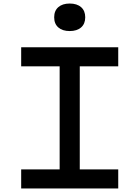

<svg xmlns="http://www.w3.org/2000/svg" viewBox="-20 -1068 790 1088"><path d="M100 -108H318V-692H100V-800H650V-692H432V-108H650V0H100ZM287 -970Q287 -1007 310.5 -1027.5Q334 -1048 375 -1048Q416 -1048 439.5 -1027.5Q463 -1007 463 -970Q463 -933 439.5 -912.5Q416 -892 375 -892Q334 -892 310.5 -912.5Q287 -933 287 -970Z"/></svg>

Font: Martian Mono sWd Rg
Style: Regular
Weight: 400
Width: 6
Monospace: yes
Designer: Roman Shamin
Foundry: Evil Martians
Version: Version 1.000